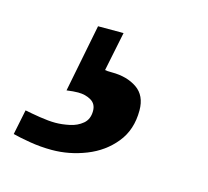

<svg xmlns="http://www.w3.org/2000/svg" viewBox="-106 -83 405 373"><g transform="rotate(15 96.0 103.5)"><path d="M169.9 112.8Q169.9 151.9 148.4 178.2Q127 204.6 93.5 217.8Q60.1 231 24.9 231Q2.4 231 -19.5 227.3Q-41.5 223.6 -54.2 220.2L-43.9 169.9Q-31.7 172.4 -13.7 175.3Q4.4 178.2 18.1 178.2Q31.2 178.2 46.4 175Q61.5 171.9 72.3 162.8Q83 153.8 83 137.2Q83 123 72 116.5Q61 109.9 45.9 109.9Q36.6 109.9 22.9 111.8L49.8 -24.4H101.1L85 54.2Q87.9 55.2 99.1 55.2Q129.4 55.2 149.7 69.1Q169.9 83 169.9 112.8Z"/></g></svg>

Font: Charis
Style: Bold Italic
Weight: 700
Italic angle: -11°
Designer: Walt Agee, Miriam Martin, Annie Olsen, Victor Gaultney, Lorna Priest, Alan Ward, Bob Hallissy, Martin Hosken, Sharon Cor
Foundry: SIL Global
Version: Version 7.000